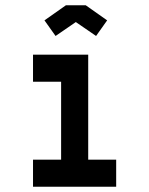

<svg xmlns="http://www.w3.org/2000/svg" viewBox="-20 -707 565 727"><path d="M105 -500H314V-102.5H419.9V0H105V-102.5H211.4V-397.5H105ZM304.7 -687 385.7 -629.9 343.8 -570.8 267.1 -623.5 190.4 -570.8 148.4 -629.9 229.5 -687Z"/></svg>

Font: Anka/Coder Condensed
Style: Bold
Weight: 700
Width: 4
Monospace: yes
Version: Version 001.100